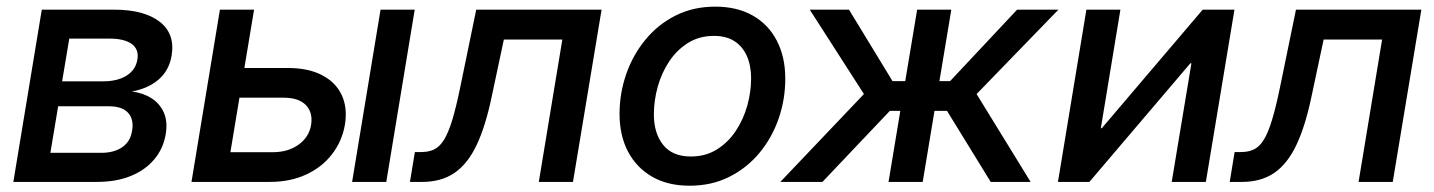

<svg xmlns="http://www.w3.org/2000/svg" viewBox="-20 -559 4408 590"><path d="M21 0 108.4 -529.3H330.6Q422.9 -529.3 470.7 -492.2Q518.6 -455.1 507.3 -387.7Q499.5 -342.3 467.5 -314.7Q435.5 -287.1 385.3 -277.8Q419.9 -273.4 445.6 -257.1Q471.2 -240.7 483.4 -213.1Q495.6 -185.5 489.3 -147Q481.9 -102.5 454.3 -69.6Q426.8 -36.6 382.1 -18.3Q337.4 0 277.8 0ZM134.8 -89.4H291.5Q330.1 -89.4 355.2 -106.4Q380.4 -123.5 385.7 -156.2Q392.1 -191.9 373.8 -212.2Q355.5 -232.4 314.9 -232.4H158.7ZM170.9 -309.1H296.9Q341.3 -309.1 369.4 -326.9Q397.5 -344.7 402.3 -377Q407.2 -407.7 384.5 -424.1Q361.8 -440.4 315.9 -440.4H192.9Z M706.5 -350.1H864.3Q927.2 -350.1 969.5 -328.1Q1011.7 -306.2 1030 -267.1Q1048.3 -228 1040 -176.3Q1031.2 -125 1000.2 -85Q969.2 -44.9 920.4 -22.5Q871.6 0 809.1 0H568.4L655.8 -529.3H760.7L688 -91.3H818.4Q865.2 -91.3 897.5 -114.5Q929.7 -137.7 936 -175.3Q941.9 -213.4 919.9 -236.1Q897.9 -258.8 851.6 -258.8H690.9ZM1062 0 1149.4 -529.3H1254.4L1167 0Z M1239.7 0 1254.9 -91.8H1274.9Q1297.9 -91.8 1314.7 -100.1Q1331.5 -108.4 1344.7 -129.9Q1357.9 -151.4 1369.9 -190.7Q1381.8 -230 1394.5 -292L1443.4 -529.3H1828.6L1740.7 0H1635.7L1708 -437.5H1528.3L1491.2 -263.2Q1472.2 -171.4 1444.6 -113.3Q1417 -55.2 1376.5 -27.6Q1335.9 0 1277.3 0Z M2099.1 11.7Q2032.2 11.7 1984.1 -15.9Q1936 -43.5 1909.9 -93Q1883.8 -142.6 1883.8 -209Q1883.8 -272.5 1904.5 -331.8Q1925.3 -391.1 1963.9 -437.7Q2002.4 -484.4 2056.6 -511.5Q2110.8 -538.6 2177.7 -538.6Q2245.1 -538.6 2293.2 -511.2Q2341.3 -483.9 2367.2 -433.8Q2393.1 -383.8 2393.1 -317.4Q2393.1 -253.4 2372.6 -194.3Q2352.1 -135.3 2313.5 -88.9Q2274.9 -42.5 2220.7 -15.4Q2166.5 11.7 2099.1 11.7ZM2103 -78.1Q2148.4 -78.1 2183.1 -99.9Q2217.8 -121.6 2241.2 -157Q2264.6 -192.4 2276.4 -234.6Q2288.1 -276.9 2288.1 -318.4Q2288.1 -357.4 2275.1 -386.7Q2262.2 -416 2237.1 -432.4Q2211.9 -448.7 2173.8 -448.7Q2128.9 -448.7 2094.5 -427.2Q2060.1 -405.8 2036.6 -370.6Q2013.2 -335.4 2001.2 -292.7Q1989.3 -250 1989.3 -207.5Q1989.3 -149.4 2017.8 -113.8Q2046.4 -78.1 2103 -78.1Z M2377.9 0 2634.8 -270 2468.3 -529.3H2588.9L2722.7 -309.6H2761.7L2798.3 -529.3H2903.3L2866.7 -309.6H2899.4L3105.5 -529.3H3232.4L2981 -270L3147 0H3024.4L2890.1 -218.3H2851.6L2815.4 0H2710.4L2746.6 -218.3H2714.4L2507.3 0Z M3685.5 0H3580.6L3641.1 -364.3H3637.7L3327.6 0H3231L3318.4 -529.3H3422.9L3362.8 -165H3365.7L3675.8 -529.3H3773.4Z M3758.8 0 3773.9 -91.8H3793.9Q3816.9 -91.8 3833.7 -100.1Q3850.6 -108.4 3863.8 -129.9Q3877 -151.4 3888.9 -190.7Q3900.9 -230 3913.6 -292L3962.4 -529.3H4347.7L4259.8 0H4154.8L4227.1 -437.5H4047.4L4010.3 -263.2Q3991.2 -171.4 3963.6 -113.3Q3936 -55.2 3895.5 -27.6Q3855 0 3796.4 0Z"/></svg>

Font: Inter 24pt Medium
Style: Italic
Weight: 500
Italic angle: -9.3988°
Designer: Rasmus Andersson
Foundry: rsms
Version: Version 4.001;git-66647c0bb